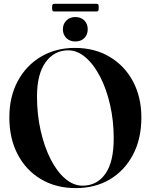

<svg xmlns="http://www.w3.org/2000/svg" viewBox="-20 -956 774 986"><path d="M364.5 -710Q466.5 -710 543.5 -664Q620.5 -618 663.2 -537.5Q706 -457 706 -352.5Q706 -243.5 663.2 -162Q620.5 -80.5 544.8 -35.2Q469 10 369.5 10Q267.5 10 190.5 -35.8Q113.5 -81.5 70.8 -163.2Q28 -245 28 -353Q28 -459 71.2 -539.5Q114.5 -620 190.5 -665Q266.5 -710 364.5 -710ZM564 -245.5Q564 -335.5 545.5 -417Q527 -498.5 494.5 -561.5Q462 -624.5 419.8 -661Q377.5 -697.5 330 -697.5Q258.5 -697.5 214.2 -636.5Q170 -575.5 170 -460.5Q170 -369 188.5 -286.5Q207 -204 239.2 -140Q271.5 -76 314 -39.2Q356.5 -2.5 404 -2.5Q477.5 -2.5 520.8 -63Q564 -123.5 564 -245.5ZM366.5 -743Q338.5 -743 320.8 -760.5Q303 -778 303 -805.5Q303 -833 320.8 -850.8Q338.5 -868.5 366.5 -868.5Q395.5 -868.5 413 -851Q430.5 -833.5 430.5 -805.5Q430.5 -778 413 -760.5Q395.5 -743 366.5 -743ZM247.5 -916.5Q247.5 -928.5 249.8 -932.5Q252 -936.5 259 -936.5H475.5Q482.5 -936.5 484.8 -933Q487 -929.5 487 -917Q487 -905 484.8 -901Q482.5 -897 475.5 -897H259Q252 -897 249.8 -901Q247.5 -905 247.5 -916.5Z"/></svg>

Font: Fraunces 144pt SemiBold
Style: Regular
Weight: 600
Version: Version 1.000;[0bf87f6ff]